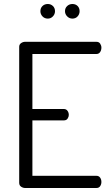

<svg xmlns="http://www.w3.org/2000/svg" viewBox="-20 -940 548 960"><path d="M106 0Q95 0 85.5 -6.5Q76 -13 76 -26V-706Q76 -718 85.5 -724.5Q95 -731 106 -731H462Q475 -731 481 -721.5Q487 -712 487 -702Q487 -689 480.5 -679.5Q474 -670 462 -670H142V-395H299Q311 -395 317.5 -386Q324 -377 324 -365Q324 -356 318 -347Q312 -338 299 -338H142V-61H462Q474 -61 480.5 -52Q487 -43 487 -30Q487 -19 481 -9.5Q475 0 462 0ZM342 -847Q327 -847 316 -858Q305 -869 305 -884Q305 -900 316 -910Q327 -920 342 -920Q358 -920 368 -910Q378 -900 378 -884Q378 -869 368 -858Q358 -847 342 -847ZM219 -847Q203 -847 192.5 -858Q182 -869 182 -884Q182 -900 192.5 -910Q203 -920 219 -920Q234 -920 244.5 -910Q255 -900 255 -884Q255 -869 244.5 -858Q234 -847 219 -847Z"/></svg>

Font: Dosis ExtraLight
Style: Regular
Weight: 400
Version: Version 3.001; ttfautohint (v1.8.2)